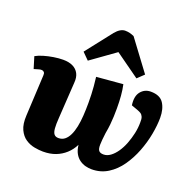

<svg xmlns="http://www.w3.org/2000/svg" viewBox="-141 -959 1135 1120"><g transform="rotate(20 426.0 -399.5)"><path d="M546 -516Q553 -484 556 -448Q559 -412 559 -370Q559 -344 558 -320Q557 -296 554.5 -270Q552 -244 546 -212Q540 -165 539.5 -138.5Q539 -112 547.5 -101.5Q556 -91 577 -91Q599 -91 619.5 -106Q640 -121 657.5 -146.5Q675 -172 687.5 -204.5Q700 -237 707.5 -271.5Q715 -306 715 -339Q716 -362 711 -374Q706 -386 697 -392Q688 -398 674 -403L635 -417Q627 -472 650.5 -501Q674 -530 712 -530Q769 -530 792 -495Q815 -460 815 -405Q815 -359 804.5 -302.5Q794 -246 772.5 -190.5Q751 -135 718.5 -88.5Q686 -42 641.5 -14Q597 14 541 14Q522 14 502.5 9Q483 4 465.5 -8.5Q448 -21 436.5 -41.5Q425 -62 421 -94Q404 -60 377.5 -36Q351 -12 317 1Q283 14 239 14Q215 14 185.5 8.5Q156 3 130.5 -14Q105 -31 89.5 -64Q74 -97 77 -151L90 -405Q91 -417 86 -423.5Q81 -430 72 -431Q63 -432 51 -428L24 -420L2 -492Q21 -503 49.5 -511.5Q78 -520 109.5 -525Q141 -530 168 -530Q204 -530 228.5 -518Q253 -506 265 -483Q277 -460 274 -426L260 -203Q257 -162 259 -137.5Q261 -113 270 -102Q279 -91 297 -91Q320 -91 336 -104Q352 -117 363 -140Q374 -163 380.5 -194.5Q387 -226 389.5 -264Q392 -302 392 -345Q392 -372 391 -396Q390 -420 388 -445Q386 -470 382 -502ZM646 -612 606 -574 455 -682 304 -574 263 -615 390 -777Q405 -795 420 -804Q435 -813 450 -813Q465 -813 479 -809.5Q493 -806 506 -800Z"/></g></svg>

Font: Literata 18pt ExtraBold
Style: Italic
Weight: 800
Italic angle: -2°
Designer: Latin by Veronika Burian and Jose Scaglione. Greek by Irene Vlachou. Cyrillic by Vera Evstafieva
Foundry: TypeTogether
Version: Version 3.103;gftools[0.9.29]